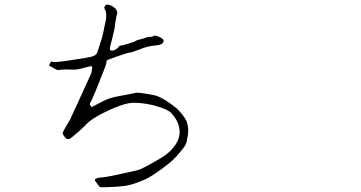

<svg xmlns="http://www.w3.org/2000/svg" viewBox="-20 -765 1540 820"><path d="M373 -308.6 413.1 -329.1 414.1 -330.1Q416 -331.1 430.7 -337.9Q451.2 -347.7 483.4 -353.5Q537.1 -363.3 562.5 -369.1Q582 -369.1 612.3 -363.3Q642.6 -358.4 649.4 -355.5Q672.9 -346.7 699.7 -328.1Q726.6 -309.6 733.9 -302.7Q741.2 -295.9 754.9 -280.3Q774.4 -255.9 778.3 -243.2Q787.1 -215.8 782.2 -186.5Q777.3 -156.2 772.9 -147.5Q768.6 -138.7 749.5 -115.7Q730.5 -92.8 716.8 -80.1Q703.1 -67.4 673.8 -45.9Q626 -10.7 600.6 1Q542 26.4 510.7 29.3Q477.5 33.2 443.4 34.2Q412.1 35.2 407.2 34.2Q404.3 32.2 393.6 17.6Q389.6 12.7 387.2 8.8Q384.8 4.9 384.8 2.9Q387.7 -2 400.4 -5.9Q428.7 -6.8 497.1 -22.5Q567.4 -37.1 578.1 -41.5Q588.9 -45.9 628.9 -67.9Q668.9 -89.8 688.5 -104.5Q708 -119.1 722.7 -137.7Q763.7 -188.5 736.3 -247.1Q731.4 -256.8 723.1 -268.1Q714.8 -279.3 710 -284.2Q696.3 -295.9 662.1 -307.6Q604.5 -326.2 549.8 -326.2Q502.9 -325.2 407.2 -275.4Q371.1 -255.9 352.5 -238.3L351.6 -237.3Q347.7 -231.4 319.3 -206.1Q286.1 -176.8 279.3 -172.9Q265.6 -166 253.9 -183.6Q247.1 -192.4 248 -196.3Q248 -202.1 263.7 -228Q279.3 -253.9 280.3 -255.9L295.9 -291Q299.8 -297.9 331.1 -367.2Q362.3 -436.5 367.2 -446.3Q372.1 -456.1 373 -467.8Q375 -480.5 371.1 -482.4Q367.2 -483.4 336.9 -474.6Q307.6 -465.8 282.2 -467.8Q257.8 -469.7 227.5 -465.8Q222.7 -465.8 206.1 -475.6Q193.4 -482.4 189.5 -485.4Q190.4 -488.3 193.4 -494.1Q197.3 -502 199.2 -502Q201.2 -502.9 205.1 -501Q214.8 -497.1 288.1 -508.8Q361.3 -519.5 376 -524.4Q391.6 -530.3 395.5 -541Q411.1 -590.8 415 -601.6Q418.9 -613.3 432.6 -682.6Q432.6 -682.6 432.6 -683.6Q433.6 -686.5 433.6 -700.2Q433.6 -714.8 428.7 -723.6Q425.8 -729.5 424.8 -731.4Q429.7 -742.2 431.6 -744.1Q441.4 -747.1 454.1 -741.2Q467.8 -735.4 475.6 -724.6Q482.4 -714.8 480.5 -708Q477.5 -699.2 475.6 -685.5Q473.6 -674.8 472.7 -671.9Q472.7 -668.9 471.7 -662.1Q470.7 -644.5 460 -603.5Q448.2 -560.5 449.2 -556.6Q451.2 -543.9 467.8 -550.8Q482.4 -557.6 486.3 -564.5Q489.3 -569.3 494.1 -570.3Q502 -570.3 516.6 -575.2Q531.2 -580.1 543.5 -583.5Q555.7 -586.9 559.6 -590.8Q561.5 -592.8 578.1 -596.7Q597.7 -601.6 606.4 -605.5Q614.3 -608.4 620.1 -607.4Q627 -606.4 641.6 -613.3Q644.5 -613.3 655.3 -609.4Q668 -604.5 673.8 -599.6Q683.6 -591.8 674.8 -582V-581.1Q669.9 -573.2 639.6 -570.3Q608.4 -567.4 575.2 -553.7Q542 -541 539.1 -541Q527.3 -541 481.4 -524.4Q436.5 -508.8 435.5 -506.8Q436.5 -497.1 422.9 -462.9Q406.2 -422.9 402.3 -410.2Q397.5 -397.5 385.7 -370.1Q374 -343.8 373 -340.8L364.3 -323.2Q362.3 -316.4 370.1 -309.6L371.1 -307.6ZM432.6 -683.6Q432.6 -683.6 433.6 -683.6ZM432.6 -683.6V-682.6Q432.6 -682.6 432.6 -682.6Q432.6 -682.6 432.6 -683.6Z"/></svg>

Font: ToneOZ-Zhuyin-Tsuipita-TC
Style: Regular
Weight: 400
Designer: ÂÆ£ÂøóÂáåJeffrey Xuan(jeffreyx@gmail.com, ToneOZ.com) ÈòøÂù§(cjkFonts)
Foundry: ToneOZ
Version: Version 0.240710